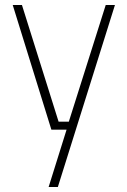

<svg xmlns="http://www.w3.org/2000/svg" viewBox="-20 -520 511 770"><path d="M31 -500H68L215 -32H256L404 -500H441L212 230H175L247 0H186Z"/></svg>

Font: Titillium Web ExtraLight
Style: Regular
Weight: 275
Version: Version 1.002;PS 57.000;hotconv 1.0.70;makeotf.lib2.5.55311